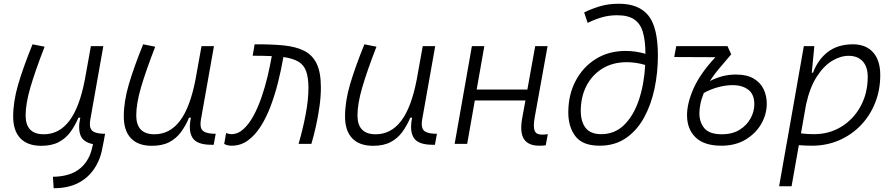

<svg xmlns="http://www.w3.org/2000/svg" viewBox="-20 -762 4728 1017"><path d="M264.2 234.9 260.3 174.3Q335.4 173.3 383.3 144.8Q431.2 116.2 455.1 61.5Q460.9 47.4 465.1 32.7Q469.2 18.1 472.7 1.5Q420.9 -8.8 406.7 -44.7Q392.6 -80.6 405.3 -138.7H395.5Q377.4 -96.2 352.8 -62.5Q328.1 -28.8 291 -9.3Q253.9 10.3 198.2 10.3Q126 10.3 87.9 -29.5Q49.8 -69.3 49.8 -145Q49.8 -224.6 76.4 -315.2Q103 -405.8 152.3 -527.3L216.3 -514.6Q166 -385.3 140.9 -298.8Q115.7 -212.4 115.7 -150.9Q115.7 -50.8 211.9 -50.8Q293.5 -50.8 347.4 -122.1Q401.4 -193.4 429.7 -341.3L461.4 -517.6H527.3L458 -126.5Q451.7 -88.4 466.1 -72Q480.5 -55.7 523.4 -53.7H536.6L529.8 -15.6L528.8 -10.7Q523.9 16.6 518.8 39.1Q513.7 61.5 505.9 81.1Q476.1 155.3 415 195.3Q354 235.4 264.2 234.9Z M784.2 10.3Q711.9 10.3 673.8 -29.5Q635.7 -69.3 635.7 -145Q635.7 -224.6 662.4 -315.2Q689 -405.8 738.3 -527.3L802.2 -514.6Q752 -385.3 726.8 -298.8Q701.7 -212.4 701.7 -150.9Q701.7 -50.8 797.9 -50.8Q879.4 -50.8 933.3 -122.1Q987.3 -193.4 1015.6 -341.3L1047.4 -517.6H1113.3L1043.9 -126.5Q1037.6 -88.4 1052 -72Q1066.4 -55.7 1109.4 -53.7H1122.6L1111.8 4.9H1100.6Q1022.5 4.9 999.5 -32.5Q976.6 -69.8 991.2 -138.7H981.4Q963.4 -96.2 938.7 -62.5Q914.1 -28.8 877 -9.3Q839.8 10.3 784.2 10.3Z M1561.5 0Q1583.5 -74.7 1598.6 -153.6Q1613.8 -232.4 1613.8 -295.4Q1613.8 -350.6 1601.8 -384.3Q1589.8 -418 1560.8 -435.3Q1531.7 -452.6 1481 -460L1480.5 -456.5Q1469.2 -391.6 1452.6 -325.4Q1436 -259.3 1413.3 -199.2Q1390.6 -139.2 1360.6 -92Q1330.6 -44.9 1292.5 -17.6Q1254.4 9.8 1207 9.8Q1198.2 9.8 1187.7 7.8Q1177.2 5.9 1167.5 0.5L1177.7 -57.1Q1189 -53.7 1194.6 -52.5Q1200.2 -51.3 1205.1 -51.3Q1239.7 -51.3 1269 -77.6Q1298.3 -104 1322.3 -147.9Q1346.2 -191.9 1365 -246.1Q1383.8 -300.3 1397.2 -356.9Q1410.6 -413.6 1419.4 -463.9V-464.8Q1397.5 -465.8 1372.3 -466.3Q1347.2 -466.8 1318.4 -466.8L1328.6 -527.3Q1416 -527.8 1481.7 -521.5Q1547.4 -515.1 1591.6 -492.7Q1635.7 -470.2 1657.7 -424.1Q1679.7 -377.9 1679.7 -298.8Q1679.7 -251.5 1672.4 -198.5Q1665 -145.5 1653.6 -94.2Q1642.1 -43 1629.4 0Z M1956.1 10.3Q1883.8 10.3 1845.7 -29.5Q1807.6 -69.3 1807.6 -145Q1807.6 -224.6 1834.2 -315.2Q1860.8 -405.8 1910.2 -527.3L1974.1 -514.6Q1923.8 -385.3 1898.7 -298.8Q1873.5 -212.4 1873.5 -150.9Q1873.5 -50.8 1969.7 -50.8Q2051.3 -50.8 2105.2 -122.1Q2159.2 -193.4 2187.5 -341.3L2219.2 -517.6H2285.2L2215.8 -126.5Q2209.5 -88.4 2223.9 -72Q2238.3 -55.7 2281.2 -53.7H2294.4L2283.7 4.9H2272.5Q2194.3 4.9 2171.4 -32.5Q2148.4 -69.8 2163.1 -138.7H2153.3Q2135.3 -96.2 2110.6 -62.5Q2085.9 -28.8 2048.8 -9.3Q2011.7 10.3 1956.1 10.3Z M2388.2 0 2479.5 -517.6H2545.4L2504.9 -287.6H2773.4L2814.9 -517.6H2880.4L2812.5 -141.6Q2803.7 -92.8 2811.5 -70.8Q2819.3 -48.8 2850.6 -48.8Q2863.8 -48.8 2881.8 -51.3L2870.6 7.8Q2856.9 9.8 2836.4 9.8Q2778.3 9.8 2755.4 -25.4Q2732.4 -60.5 2746.1 -136.7L2763.2 -230H2495.1L2454.6 0Z M3156.2 9.8Q3065.9 9.8 3027.8 -40.5Q2989.7 -90.8 2990.2 -168.5Q2990.7 -261.2 3029.3 -334.2Q3067.9 -407.2 3136 -449.7Q3204.1 -492.2 3293.9 -492.2Q3345.7 -492.2 3398.9 -477.1Q3398.4 -546.4 3385.3 -591.6Q3372.1 -636.7 3339.8 -658.9Q3307.6 -681.2 3249 -681.2Q3205.1 -681.2 3167 -669.9Q3128.9 -658.7 3092.8 -640.6L3074.2 -696.3Q3112.3 -714.8 3157 -728.5Q3201.7 -742.2 3257.8 -742.2Q3364.3 -742.2 3414.6 -679.4Q3464.8 -616.7 3464.8 -467.3Q3464.8 -377.4 3446.8 -292.2Q3428.7 -207 3391.4 -138.9Q3354 -70.8 3295.4 -30.5Q3236.8 9.8 3156.2 9.8ZM3397.5 -418Q3347.7 -432.6 3300.3 -432.6Q3225.6 -432.6 3170.9 -398.9Q3116.2 -365.2 3086.4 -307.4Q3056.6 -249.5 3056.2 -176.3Q3056.2 -116.7 3082.3 -84Q3108.4 -51.3 3164.6 -51.3Q3236.3 -51.3 3286.4 -100.6Q3336.4 -149.9 3364.3 -233.2Q3392.1 -316.4 3397.5 -418Z M3801.3 9.8Q3710.4 9.8 3664.8 -33.9Q3619.1 -77.6 3619.1 -152.3Q3619.1 -215.8 3654.3 -294.7Q3689.5 -373.5 3769.5 -459L3551.3 -460L3562 -517.6H3833.5L3853 -474.1Q3828.6 -444.3 3797.1 -408.2Q3765.6 -372.1 3740.2 -332.5Q3770.5 -348.6 3805.4 -357.9Q3840.3 -367.2 3877.9 -367.2Q3936.5 -367.2 3972.4 -345.7Q4008.3 -324.2 4024.9 -289.3Q4041.5 -254.4 4041.5 -212.9Q4041.5 -157.2 4012.5 -106.2Q3983.4 -55.2 3929.4 -22.7Q3875.5 9.8 3801.3 9.8ZM3708 -269.5Q3694.3 -235.4 3689.5 -208.7Q3684.6 -182.1 3684.6 -161.6Q3684.6 -114.3 3711.2 -82.5Q3737.8 -50.8 3803.7 -50.8Q3859.9 -50.8 3898.2 -75Q3936.5 -99.1 3956.1 -135.7Q3975.6 -172.4 3975.6 -210Q3975.6 -262.2 3943.8 -286.6Q3912.1 -311 3860.8 -311Q3822.8 -311 3782.2 -299.8Q3741.7 -288.6 3708 -269.5Z M4172.9 224.6H4106.9L4146.5 -0.5Q4146.5 -0.5 4146 -0.5L4147 -2L4237.8 -517.6H4293.5L4280.3 -381.8L4279.3 -377H4286.6Q4312 -445.8 4364.7 -486.6Q4417.5 -527.3 4498 -527.3Q4566.4 -527.3 4604.5 -484.9Q4642.6 -442.4 4642.6 -364.7Q4642.6 -284.7 4615.2 -216.6Q4587.9 -148.4 4538.8 -97.7Q4489.7 -46.9 4423.8 -18.6Q4357.9 9.8 4280.8 9.8Q4247.6 9.8 4211.4 6.8ZM4222.7 -55.7Q4252.9 -51.3 4291.5 -51.3Q4372.6 -51.3 4437 -91.1Q4501.5 -130.9 4538.8 -199.7Q4576.2 -268.6 4576.2 -355Q4576.2 -408.2 4549.6 -437.3Q4522.9 -466.3 4475.1 -466.3Q4431.6 -466.3 4387.2 -439.5Q4342.8 -412.6 4306.2 -355.7Q4269.5 -298.8 4249.5 -208Z"/></svg>

Font: Cascadia Code Light
Style: Italic
Weight: 300
Italic angle: -10°
Monospace: yes
Designer: Aaron Bell
Foundry: Saja Typeworks
Version: Version 2404.023; ttfautohint (v1.8.4)